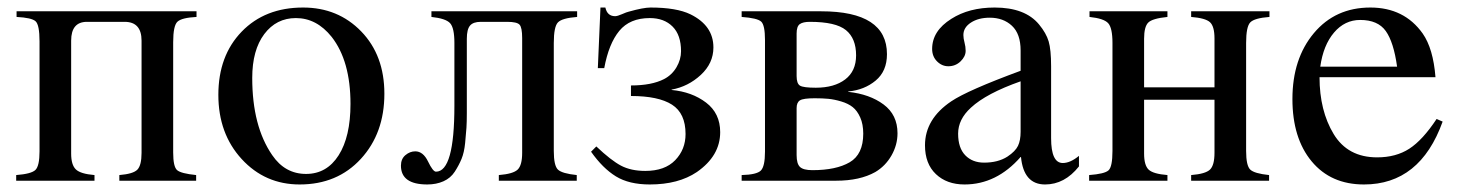

<svg xmlns="http://www.w3.org/2000/svg" viewBox="-20 -480 3881 510"><path d="M502 -450V-435Q463 -433 451.5 -422.5Q440 -412 440 -368V-75Q440 -37 450.5 -28Q461 -19 501 -15V0H297V-15Q334 -18 345 -29.5Q356 -41 356 -74V-372Q356 -422 311 -422H211Q169 -422 169 -372V-72Q169 -42 181.5 -30Q194 -18 231 -15V0H23V-15Q63 -18 74 -28.5Q85 -39 85 -78V-370Q85 -414 74.5 -423.5Q64 -433 24 -435V-450Z M1001 -231Q1001 -126 938.5 -58Q876 10 776 10Q684 10 622 -57.5Q560 -125 560 -228Q560 -332 622 -396Q684 -460 785 -460Q878 -460 939.5 -396.5Q1001 -333 1001 -231ZM911 -204Q911 -318 861 -382Q821 -432 766 -432Q714 -432 682 -389.5Q650 -347 650 -273Q650 -145 703 -68Q737 -18 793 -18Q848 -18 879.5 -67.5Q911 -117 911 -204Z M1513 -450V-435Q1473 -432 1462 -420.5Q1451 -409 1451 -366V-79Q1451 -40 1462 -29.5Q1473 -19 1512 -15V0H1305V-15Q1343 -18 1355 -29.5Q1367 -41 1367 -74V-379Q1367 -407 1360 -414.5Q1353 -422 1327 -422H1257Q1237 -422 1228.5 -412Q1220 -402 1220 -377V-179Q1220 -156 1219 -140.5Q1218 -125 1215.5 -100Q1213 -75 1206 -58Q1199 -41 1188 -24Q1177 -7 1158 1.5Q1139 10 1115 10Q1045 10 1045 -40Q1045 -58 1057 -68Q1069 -78 1083 -78Q1104 -78 1117 -51Q1130 -24 1138 -24Q1187 -24 1187 -199V-366Q1187 -406 1175.5 -418.5Q1164 -431 1126 -435V-450Z M1764 -242V-241Q1818 -236 1855.5 -207.5Q1893 -179 1893 -129Q1893 -66 1831 -23Q1782 10 1706 10Q1651 10 1616 -11.5Q1581 -33 1550 -77L1564 -91Q1603 -54 1629.5 -40Q1656 -26 1694 -26Q1746 -26 1773.5 -54.5Q1801 -83 1801 -124Q1801 -179 1765 -202Q1729 -225 1656 -225V-253Q1711 -253 1744 -270Q1765 -281 1777 -301.5Q1789 -322 1789 -344Q1789 -387 1766.5 -409.5Q1744 -432 1706 -432Q1653 -432 1625 -398Q1597 -364 1585 -299H1568L1575 -460H1588Q1593 -437 1614 -437Q1620 -437 1632.5 -442.5Q1645 -448 1650 -449Q1689 -460 1708 -460Q1777 -460 1814 -442Q1875 -412 1875 -354Q1875 -312 1841.5 -281Q1808 -250 1764 -242Z M2233 -237V-236Q2290 -230 2327 -202.5Q2364 -175 2364 -126Q2364 -95 2348 -67Q2332 -39 2305 -23Q2264 0 2201 0H1950V-15Q1990 -16 2001 -27Q2012 -38 2012 -77V-374Q2012 -413 2002 -422.5Q1992 -432 1950 -435V-450H2161Q2336 -450 2336 -336Q2336 -291 2306 -266Q2276 -241 2233 -237ZM2096 -391V-278Q2096 -258 2105 -252.5Q2114 -247 2147 -247Q2196 -247 2225 -269Q2254 -291 2254 -333Q2254 -378 2227 -400Q2200 -422 2131 -422Q2113 -422 2104.5 -416Q2096 -410 2096 -391ZM2096 -193V-68Q2096 -45 2105 -36.5Q2114 -28 2138 -28Q2201 -28 2237 -49Q2273 -70 2273 -125Q2273 -150 2265 -168Q2257 -186 2245 -195.5Q2233 -205 2214.5 -210.5Q2196 -216 2180.5 -217.5Q2165 -219 2144 -219Q2114 -219 2105 -213.5Q2096 -208 2096 -193Z M2846 -66V-38Q2808 10 2756 10Q2699 10 2692 -63H2691Q2627 10 2542 10Q2495 10 2466 -17.5Q2437 -45 2437 -94Q2437 -164 2507 -211Q2550 -240 2691 -292V-346Q2691 -390 2668 -411.5Q2645 -433 2609 -433Q2579 -433 2559 -420Q2539 -407 2539 -387Q2539 -378 2542 -367Q2545 -356 2545 -345Q2545 -330 2531.5 -317Q2518 -304 2499 -304Q2482 -304 2469 -317Q2456 -330 2456 -350Q2456 -398 2507 -430Q2554 -460 2622 -460Q2703 -460 2740 -415Q2759 -392 2765.5 -370Q2772 -348 2772 -304V-113Q2772 -47 2803 -47Q2823 -47 2846 -66ZM2691 -130V-264Q2600 -232 2559 -194Q2525 -163 2525 -125Q2525 -87 2544 -67.5Q2563 -48 2594 -48Q2631 -48 2656 -64Q2677 -78 2684 -92.5Q2691 -107 2691 -130Z M3352 -450V-435Q3312 -432 3301 -420.5Q3290 -409 3290 -366V-79Q3290 -40 3301 -29.5Q3312 -19 3351 -15V0H3144V-15Q3182 -18 3194 -29.5Q3206 -41 3206 -74V-215H3019V-72Q3019 -41 3031 -29.5Q3043 -18 3081 -15V0H2873V-15Q2914 -18 2924.5 -27.5Q2935 -37 2935 -79V-366Q2935 -406 2923.5 -418.5Q2912 -431 2874 -435V-450H3081V-435Q3041 -431 3030 -420Q3019 -409 3019 -377V-248H3206V-378Q3206 -410 3194 -421Q3182 -432 3144 -435V-450Z M3796 -164 3812 -157Q3752 10 3603 10Q3515 10 3464 -51.5Q3413 -113 3413 -217Q3413 -324 3470 -392Q3527 -460 3620 -460Q3710 -460 3759 -391Q3787 -351 3793 -275H3485Q3485 -186 3522.5 -124Q3560 -62 3638 -62Q3688 -62 3723.5 -85Q3759 -108 3796 -164ZM3487 -303H3691Q3682 -368 3661 -397.5Q3640 -427 3593 -427Q3552 -427 3523.5 -393.5Q3495 -360 3487 -303Z"/></svg>

Font: STIX MathJax Alphabets
Style: Regular
Weight: 400
Designer: MicroPress Inc., with final additions and corrections provided by Coen Hoffman, Elsevier (retired)
Version: Version 1.1.1